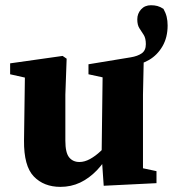

<svg xmlns="http://www.w3.org/2000/svg" viewBox="-20 -710 670 745"><path d="M214.5 15.1Q150 15.1 111.1 -25.4Q72.2 -65.9 73.2 -164.9L76.9 -433.8L108.5 -401.8L19.3 -421.8V-464.2L223 -493L238.6 -482.3L233.6 -342.7V-164Q233.6 -117.4 248.3 -99.4Q263 -81.4 288.2 -81.4Q308.2 -81.4 329.4 -93Q350.7 -104.7 370.9 -123.9Q391.1 -143 405.9 -163.7L428.7 -124.3H409.4Q386 -80.5 356 -49.3Q326.1 -18.2 290.9 -1.5Q255.7 15.1 214.5 15.1ZM382.4 10.8 374.3 -106.9V-108.2L378.1 -409.9L323.3 -421.8V-460.6L487.3 -487.6Q514.2 -492 530 -503.1Q545.9 -514.2 545.9 -538.7Q545.9 -561.4 537.8 -574.3Q529.6 -587.1 521.2 -599.9Q512.7 -612.7 512.7 -635Q512.7 -657.2 527.3 -673.5Q541.9 -689.7 565.8 -689.7Q579.2 -689.7 590.7 -686.7Q602.2 -683.6 614.3 -675.6Q623 -660.2 626.7 -644.8Q630.4 -629.4 630.4 -611.2Q630.4 -564.9 610.6 -530.7Q590.8 -496.5 558.6 -477.6Q526.4 -458.7 487.3 -455.7L537.8 -482.3L534.8 -342.7V-57.1L587.2 -45.9V0.7Z"/></svg>

Font: Source Serif 4 Variable
Style: Regular
Weight: 400
Designer: Frank Grießhammer
Foundry: Adobe
Version: Version 4.005;hotconv 1.1.0;makeotfexe 2.6.0